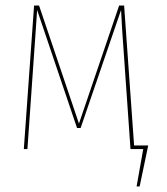

<svg xmlns="http://www.w3.org/2000/svg" viewBox="-20 -538 603 693"><path d="M515 -13 484 135H473L497 0H451L421 -429L417 -502L271 -76H258L114 -502L109 -429L79 0H66L103 -518H121L265 -92L410 -518H428L464 -13Z"/></svg>

Font: Fira Sans Compressed Hair
Style: Regular
Weight: 100
Width: 1
Designer: bBox Type GmbH & Carrois Corporate GbR & Edenspiekermann AG
Foundry: bBox Type GmbH & Carrois Corporate GbR & Edenspiekermann AG
Version: Version 4.301